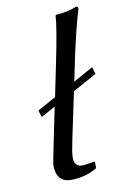

<svg xmlns="http://www.w3.org/2000/svg" viewBox="-82 -744 494 801"><g transform="rotate(-10 165.0 -344.0)"><path d="M320.8 -438 330.1 -408.2 229 -352.5 188 -158.2Q175.8 -101.1 175.8 -82Q175.8 -73.2 177 -66.7Q178.2 -60.1 181.6 -55.4Q185.1 -50.8 187.5 -47.9Q189.9 -44.9 196 -43.5Q202.1 -42 205.6 -41.5Q209 -41 218 -42Q227.1 -43 231 -43.5Q234.9 -43.9 245.8 -45.9Q256.8 -47.9 262.2 -48.8L264.2 -45.9V-20Q214.4 9.8 152.8 9.8Q123 9.8 106.9 -8.5Q90.8 -26.9 90.8 -61Q90.8 -72.3 110.8 -168L138.7 -303.2L78.1 -270L68.8 -298.8L147 -341.8L175.8 -481.9Q206.5 -630.9 208 -675.8L210.9 -679.2Q257.8 -682.1 299.8 -698.2Q307.6 -698.2 307.1 -688Q285.2 -616.2 259.8 -500L237.3 -391.6Z"/></g></svg>

Font: Linux Biolinum
Style: Italic
Weight: 400
Italic angle: -12°
Designer: Philipp H. Poll
Foundry: Philipp H. Poll
Version: Version 1.1.3 ; ttfautohint (v0.9)